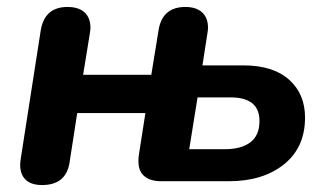

<svg xmlns="http://www.w3.org/2000/svg" viewBox="-20 -521 938 552"><path d="M38 -48Q38 -53 40 -67L97 -433Q108 -501 174 -501Q206 -501 223 -485.5Q240 -470 240 -441Q240 -435 238 -423L219 -306H415L436 -435Q447 -501 513 -501Q544 -501 561 -485.5Q578 -470 578 -441Q578 -435 576 -423L562 -333H680Q765 -333 811 -292Q857 -251 857 -183Q857 -97 796.5 -48.5Q736 0 638 0H443Q412 0 395 -14.5Q378 -29 378 -57Q378 -68 379 -74L398 -196H202L180 -54Q170 11 101 11Q70 11 54 -4Q38 -19 38 -48ZM726 -173Q726 -241 643 -241H548L524 -92H625Q674 -92 700 -112Q726 -132 726 -173Z"/></svg>

Font: SN Pro Bold
Style: Bold Italic
Weight: 700
Italic angle: -9°
Designer: Tobias Whetton
Foundry: Supernotes
Version: Version 1.003